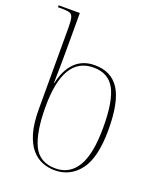

<svg xmlns="http://www.w3.org/2000/svg" viewBox="-147 -848 783 945"><g transform="rotate(20 244.0 -375.0)"><path d="M253 10Q220 10 189 -2Q158 -14 133 -42.5Q108 -71 93 -121Q78 -171 78 -247V-672Q78 -709 73.5 -725.5Q69 -742 55 -746Q41 -750 12 -750H-5V-760H106V-560Q106 -533 105.5 -490Q105 -447 104 -393H106Q121 -465 161 -504.5Q201 -544 264 -544Q351 -544 393 -478.5Q435 -413 435 -267Q435 -122 385 -56Q335 10 253 10ZM254 0Q328 0 367.5 -65Q407 -130 407 -270Q407 -408 373.5 -469.5Q340 -531 262 -531Q105 -531 105 -269Q105 -137 137.5 -68.5Q170 0 254 0Z"/></g></svg>

Font: Noto Serif Display SemiCondensed Thin
Style: Regular
Weight: 100
Width: 4
Designer: Monotype Design Team
Foundry: Monotype Imaging Inc.
Version: Version 2.009